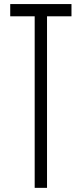

<svg xmlns="http://www.w3.org/2000/svg" viewBox="-20 -907 398 935"><path d="M209 7.8H148.9V-827.6H29.8V-887.2H328.1V-827.6H209Z"/></svg>

Font: Ignotum
Style: Regular
Weight: 400
Designer: GGBot
Version: 0.10